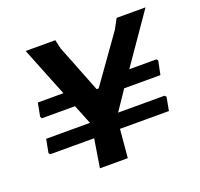

<svg xmlns="http://www.w3.org/2000/svg" viewBox="-95 -608 741 712"><g transform="rotate(-20 275.5 -251.5)"><path d="M501 -171 507 -165 497 -112H304L294 0H184L202 -112H29L24 -118L34 -171H207L176 -248H45L41 -255L51 -308H152L74 -503H191L199 -468L273 -280H281L412 -464L433 -503H547L412 -308H519L524 -302L513 -248H370L318 -171Z"/></g></svg>

Font: Alegreya Sans SC
Style: Bold Italic
Weight: 700
Italic angle: -7°
Designer: Juan Pablo del Peral
Foundry: Huerta Tipografica
Version: Version 2.007